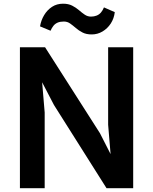

<svg xmlns="http://www.w3.org/2000/svg" viewBox="-20 -992 807 1012"><path d="M85 0V-743H217.5L507 -289.5L604 -99H569.5L550 -334.5V-743H682V0H541.5L264.5 -438.5L152 -654.5H194L215.5 -399V0ZM463.5 -810.5Q434.5 -810.5 414.8 -820.8Q395 -831 379.5 -844.5Q364 -858 349.5 -868.2Q335 -878.5 316.5 -878.5Q297 -878.5 283.8 -872.8Q270.5 -867 261.8 -856.2Q253 -845.5 246.5 -830L191 -853Q196.5 -885.5 212.8 -912.5Q229 -939.5 254.2 -956Q279.5 -972.5 312.5 -972.5Q340.5 -972.5 360.5 -962.2Q380.5 -952 396 -938.5Q411.5 -925 426.5 -914.8Q441.5 -904.5 459.5 -904.5Q476 -904.5 489.2 -909.8Q502.5 -915 512 -926Q521.5 -937 528 -953L585 -928Q581 -894.5 563.8 -868Q546.5 -841.5 520.2 -826Q494 -810.5 463.5 -810.5Z"/></svg>

Font: Merriweather Sans SemiBold
Style: Regular
Weight: 600
Designer: Eben Sorkin
Foundry: Eben Sorkin
Version: Version 2.001